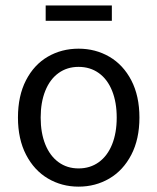

<svg xmlns="http://www.w3.org/2000/svg" viewBox="-20 -678 582 710"><path d="M495.6 -243.2Q495.6 -163.6 465.6 -105.7Q435.5 -47.9 384.3 -17.8Q333 12.2 270.5 12.2Q208.5 12.2 157.5 -17.8Q106.4 -47.9 76.4 -105.7Q46.4 -163.6 46.4 -243.2Q46.4 -323.7 76.2 -381.3Q106 -439 157 -468.5Q208 -498 270.5 -498Q333 -498 384.3 -468.3Q435.5 -438.5 465.6 -380.9Q495.6 -323.2 495.6 -243.2ZM411.6 -243.2Q411.6 -299.8 394.5 -342.3Q377.4 -384.8 345.5 -407.7Q313.5 -430.7 270.5 -430.7Q228 -430.7 196.3 -407.7Q164.6 -384.8 147.5 -342.3Q130.4 -299.8 130.4 -243.2Q130.4 -186.5 147.5 -144Q164.6 -101.6 196.3 -78.4Q228 -55.2 270.5 -55.2Q313.5 -55.2 345.5 -78.4Q377.4 -101.6 394.5 -144Q411.6 -186.5 411.6 -243.2ZM393.6 -657.7V-601.1H148.9V-657.7Z"/></svg>

Font: Varta
Style: Regular
Weight: 400
Designer: Joana Correia, Viktoriya Grabowska, Eben Sorkin
Foundry: Sorkin Type
Version: Version 1.002; ttfautohint (v1.3) -l 8 -r 24 -G 200 -x 12 -H